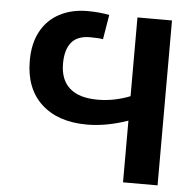

<svg xmlns="http://www.w3.org/2000/svg" viewBox="-51 -747 804 798"><g transform="rotate(5 351.5 -348.0)"><path d="M199.7 -470.2Q199.7 -402.8 239 -367.9Q278.3 -333 356.4 -333Q424.3 -333 491.2 -359.4V-688H635.3V0H491.2V-257.3Q401.4 -226.1 320.8 -226.1Q199.2 -226.1 130.1 -290.3Q61 -354.5 61 -470.2Q61 -542 88.4 -592.5Q115.7 -643.1 166 -669.7Q216.3 -696.3 282.2 -696.3Q332 -696.3 373.5 -688L356.4 -585.4Q337.9 -588.9 302.7 -588.9Q249 -588.9 224.4 -558.3Q199.7 -527.8 199.7 -470.2Z"/></g></svg>

Font: Arial
Style: Bold
Weight: 700
Designer: Steve Matteson
Foundry: Ascender Corporation
Version: Version 2.00.3